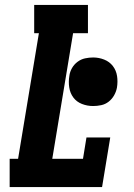

<svg xmlns="http://www.w3.org/2000/svg" viewBox="-20 -755 540 775"><path d="M19 0V-114H53L137 -621H118V-735H335V-621H275L191 -114H315L329 -200H425L392 0ZM356 -327Q332 -327 310.5 -335.5Q289 -344 276 -361.5Q263 -379 259.5 -402Q256 -425 260 -449Q262 -465 270.5 -480Q279 -495 293 -505.5Q307 -516 323.5 -519.5Q340 -523 356 -523Q379 -523 400.5 -514.5Q422 -506 435.5 -488.5Q449 -471 452.5 -448Q456 -425 452 -401Q449 -385 440.5 -370Q432 -355 418.5 -344.5Q405 -334 388.5 -330.5Q372 -327 356 -327Z"/></svg>

Font: Iosevka Slab Heavy Oblique
Style: Regular
Weight: 900
Italic angle: -9°
Monospace: yes
Designer: Belleve Invis
Foundry: Belleve Invis
Version: Version 11.1.1; ttfautohint (v1.8.3)